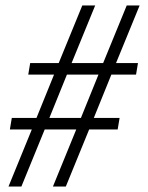

<svg xmlns="http://www.w3.org/2000/svg" viewBox="-20 -680 540 700"><path d="M11 0 96 -208H16L23 -250H113L177 -408H83L90 -450H194L280 -660H327L241 -450H356L442 -660H489L403 -450H483L476 -408H386L322 -250H416L409 -208H305L220 0H173L258 -208H143L58 0ZM160 -250H275L339 -408H224Z"/></svg>

Font: Spectral
Style: Italic
Weight: 400
Italic angle: -10°
Designer: Jean-Baptiste Levee
Foundry: Production Type
Version: Version 2.001